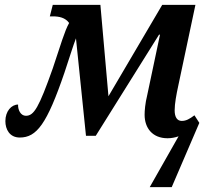

<svg xmlns="http://www.w3.org/2000/svg" viewBox="-20 -556 856 786"><path d="M711 2 593 210H683L796 -53L776 -84C756 -69 742 -61 724 -61C705 -61 695 -77 695 -104C695 -132 702 -169 710 -206L780 -536H644L424 -162L391 -536H196L184 -489H196C222 -489 247 -484 263 -462C244 -428 229 -374 196 -276C139 -115 119 -82 86 -82C64 -82 53 -107 54 -128C27 -128 2 -101 2 -60C2 -27 19 7 61 7C130 7 172 -48 244 -259C267 -328 280 -371 291 -399L332 0H372L631 -414H635L583 -168C574 -132 572 -102 572 -86C572 -32 604 10 666 10C681 10 697 7 711 2Z"/></svg>

Font: Noto Serif Condensed SemiBold
Style: Italic
Weight: 600
Width: 3
Italic angle: -12°
Designer: Monotype Design Team
Foundry: Monotype Imaging Inc.
Version: Version 2.014